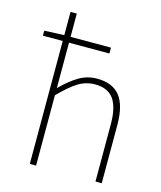

<svg xmlns="http://www.w3.org/2000/svg" viewBox="-109 -802 740 881"><g transform="rotate(15 261.0 -361.0)"><path d="M116.2 0V-584H22V-607.9L116.2 -611.8V-722.2H146V-611.8H337.9V-584H146V-368.2Q189.9 -412.1 229 -435.1Q268.1 -458 314 -458Q387.7 -458 422.9 -413.6Q458 -369.1 458 -275.9V0H428.2V-272Q428.2 -352.5 400.4 -391.4Q372.6 -430.2 312 -430.2Q269 -430.2 232.4 -407.7Q195.8 -385.3 146 -334V0Z"/></g></svg>

Font: Source Sans 3 ExtraLight
Style: Regular
Weight: 200
Designer: Paul D. Hunt
Foundry: Adobe
Version: Version 3.052;hotconv 1.1.0;makeotfexe 2.6.0